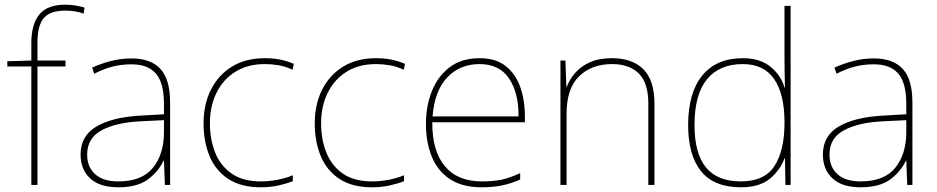

<svg xmlns="http://www.w3.org/2000/svg" viewBox="-20 -785 3976 815"><path d="M258 -503H139V0H113V-503H11V-525L113 -528V-603Q113 -681 146.5 -723Q180 -765 257 -765Q282 -765 301 -761.5Q320 -758 339 -753L335 -727Q317 -734 296.5 -737Q276 -740 257 -740Q193 -740 166 -708.5Q139 -677 139 -603V-528H258Z M538 -537Q620 -537 661 -492.5Q702 -448 702 -350V0H680L676 -103H674Q653 -57 608 -23.5Q563 10 482 10Q403 10 362.5 -28Q322 -66 322 -129Q322 -208 388.5 -247.5Q455 -287 573 -294L676 -300V-343Q676 -433 642 -472.5Q608 -512 538 -512Q498 -512 460.5 -503Q423 -494 380 -472L371 -498Q411 -516 452.5 -526.5Q494 -537 538 -537ZM575 -270Q473 -265 411.5 -232Q350 -199 350 -129Q350 -76 384 -45.5Q418 -15 482 -15Q582 -15 628.5 -72Q675 -129 676 -220V-275Z M1087 10Q1003 10 949 -25.5Q895 -61 869.5 -122.5Q844 -184 844 -261Q844 -342 875.5 -404.5Q907 -467 965 -502.5Q1023 -538 1104 -538Q1140 -538 1169.5 -532Q1199 -526 1227 -514L1222 -489Q1192 -503 1162.5 -508Q1133 -513 1104 -513Q1032 -513 980 -481Q928 -449 899.5 -392Q871 -335 871 -261Q871 -193 893.5 -137Q916 -81 963.5 -48Q1011 -15 1087 -15Q1123 -15 1158.5 -22Q1194 -29 1223 -41V-16Q1198 -6 1163 2Q1128 10 1087 10Z M1559 10Q1475 10 1421 -25.5Q1367 -61 1341.5 -122.5Q1316 -184 1316 -261Q1316 -342 1347.5 -404.5Q1379 -467 1437 -502.5Q1495 -538 1576 -538Q1612 -538 1641.5 -532Q1671 -526 1699 -514L1694 -489Q1664 -503 1634.5 -508Q1605 -513 1576 -513Q1504 -513 1452 -481Q1400 -449 1371.5 -392Q1343 -335 1343 -261Q1343 -193 1365.5 -137Q1388 -81 1435.5 -48Q1483 -15 1559 -15Q1595 -15 1630.5 -22Q1666 -29 1695 -41V-16Q1670 -6 1635 2Q1600 10 1559 10Z M2016 -538Q2084 -538 2126 -505Q2168 -472 2188 -416.5Q2208 -361 2208 -291V-266H1815Q1814 -145 1868 -80Q1922 -15 2025 -15Q2073 -15 2107.5 -22Q2142 -29 2188 -50V-23Q2150 -6 2111.5 2Q2073 10 2025 10Q1942 10 1889.5 -25Q1837 -60 1812.5 -121Q1788 -182 1788 -259Q1788 -334 1813 -397.5Q1838 -461 1888.5 -499.5Q1939 -538 2016 -538ZM2016 -513Q1932 -513 1878.5 -456.5Q1825 -400 1816 -291H2181Q2182 -390 2141 -451.5Q2100 -513 2016 -513Z M2578 -538Q2664 -538 2711 -491Q2758 -444 2758 -346V0H2732V-345Q2732 -433 2691.5 -473Q2651 -513 2578 -513Q2492 -513 2438.5 -461.5Q2385 -410 2385 -302V0H2359V-528H2380L2384 -417H2386Q2398 -448 2421.5 -475.5Q2445 -503 2483.5 -520.5Q2522 -538 2578 -538Z M3125 10Q3011 10 2956 -58Q2901 -126 2901 -254Q2901 -391 2961 -464.5Q3021 -538 3133 -538Q3205 -538 3249.5 -502.5Q3294 -467 3310 -414H3312Q3311 -448 3310.5 -480Q3310 -512 3310 -543V-760H3336V0H3314L3312 -113H3310Q3292 -63 3248 -26.5Q3204 10 3125 10ZM3125 -15Q3225 -15 3267.5 -80.5Q3310 -146 3310 -263V-266Q3310 -386 3266 -449.5Q3222 -513 3133 -513Q3034 -513 2981 -448.5Q2928 -384 2928 -254Q2928 -134 2976.5 -74.5Q3025 -15 3125 -15Z M3689 -537Q3771 -537 3812 -492.5Q3853 -448 3853 -350V0H3831L3827 -103H3825Q3804 -57 3759 -23.5Q3714 10 3633 10Q3554 10 3513.5 -28Q3473 -66 3473 -129Q3473 -208 3539.5 -247.5Q3606 -287 3724 -294L3827 -300V-343Q3827 -433 3793 -472.5Q3759 -512 3689 -512Q3649 -512 3611.5 -503Q3574 -494 3531 -472L3522 -498Q3562 -516 3603.5 -526.5Q3645 -537 3689 -537ZM3726 -270Q3624 -265 3562.5 -232Q3501 -199 3501 -129Q3501 -76 3535 -45.5Q3569 -15 3633 -15Q3733 -15 3779.5 -72Q3826 -129 3827 -220V-275Z"/></svg>

Font: Noto Sans Cherokee Thin
Style: Regular
Weight: 100
Designer: Monotype Design Team
Foundry: Monotype Imaging Inc.
Version: Version 2.001; ttfautohint (v1.8.4.7-5d5b)